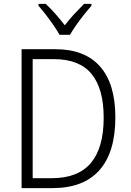

<svg xmlns="http://www.w3.org/2000/svg" viewBox="-20 -967 671 987"><path d="M573 -364Q573 -184 491 -92Q409 0 250 0H91V-714H265Q416 -714 494.5 -625Q573 -536 573 -364ZM513 -362Q513 -511 450.5 -587Q388 -663 257 -663H148V-51H246Q381 -51 447 -129Q513 -207 513 -362ZM286 -788Q274 -810 255 -837.5Q236 -865 215.5 -891.5Q195 -918 178 -937V-947H215Q239 -925 265 -895.5Q291 -866 313 -837Q336 -867 361 -894Q386 -921 412 -947H450V-937Q432 -917 411 -890.5Q390 -864 371 -837Q352 -810 340 -788Z"/></svg>

Font: Noto Sans Thai Looped SemiCondensed Light
Style: Regular
Weight: 300
Width: 4
Designer: Sasikarn Vongin, Ben Mitchell
Foundry: The Fontpad Ltd
Version: Version 1.001; ttfautohint (v1.8.4.7-5d5b)